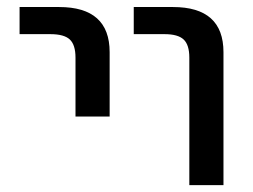

<svg xmlns="http://www.w3.org/2000/svg" viewBox="-20 -540 738 560"><path d="M37.1 -440.4V-519.5H152.3Q299.8 -519.5 299.8 -387.7V-200.2H200.2V-372.1Q200.2 -409.2 183.6 -424.8Q167 -440.4 127 -440.4ZM370.1 -440.4V-519.5H484.4Q631.8 -519.5 631.8 -387.7V0H532.2V-372.1Q532.2 -409.2 515.6 -424.8Q499 -440.4 460 -440.4Z"/></svg>

Font: GenEi M Gothic v2 Medium
Style: Regular
Weight: 500
Version: Version 2.0